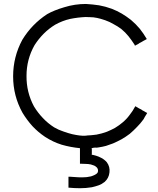

<svg xmlns="http://www.w3.org/2000/svg" viewBox="-20 -739 808 979"><path d="M418 -718.8Q453.1 -716.8 485.4 -711.9Q517.6 -706.1 549.8 -694.3Q577.1 -683.6 600.6 -669.9Q625 -655.3 647.5 -637.7Q672.9 -616.2 692.4 -592.8Q711.9 -568.4 728.5 -540Q726.6 -539.1 725.6 -538.1Q723.6 -537.1 721.7 -536.1Q716.8 -533.2 710.9 -530.3Q705.1 -526.4 699.2 -523.4Q695.3 -521.5 691.4 -519.5Q688.5 -516.6 684.6 -514.6Q680.7 -512.7 676.8 -510.7Q672.9 -507.8 668 -505.9Q667 -507.8 667 -508.8Q666 -510.7 665 -512.7Q650.4 -535.2 634.8 -554.7Q619.1 -574.2 597.7 -591.8Q579.1 -605.5 558.6 -616.2Q539.1 -627.9 516.6 -635.7Q471.7 -651.4 441.4 -651.4Q410.2 -652.3 418 -652.3Q376 -650.4 337.9 -642.6Q298.8 -633.8 261.7 -613.3Q229.5 -593.8 203.1 -567.4Q176.8 -541 156.2 -508.8Q115.2 -436.5 115.2 -352.5Q114.3 -268.6 153.3 -196.3Q172.9 -164.1 198.2 -137.7Q223.6 -110.4 255.9 -89.8Q279.3 -76.2 303.7 -68.4Q328.1 -59.6 348.6 -54.7Q388.7 -45.9 411.1 -46.9Q433.6 -47.9 418 -47.9Q446.3 -48.8 472.7 -52.7Q499 -57.6 525.4 -67.4Q546.9 -76.2 566.4 -86.9Q585.9 -98.6 603.5 -113.3Q625 -130.9 640.6 -152.3Q657.2 -172.9 669.9 -197.3Q671.9 -196.3 673.8 -195.3Q675.8 -194.3 676.8 -193.4Q682.6 -190.4 688.5 -186.5Q694.3 -183.6 700.2 -180.7Q703.1 -178.7 707 -175.8Q710.9 -173.8 714.8 -171.9Q718.8 -169.9 722.7 -167Q726.6 -165 730.5 -163.1Q729.5 -161.1 728.5 -159.2Q727.5 -158.2 726.6 -156.2Q722.7 -150.4 718.8 -143.6Q715.8 -137.7 711.9 -130.9Q696.3 -109.4 678.7 -91.8Q661.1 -73.2 641.6 -56.6Q621.1 -41 600.6 -29.3Q579.1 -17.6 556.6 -7.8Q538.1 -1 520.5 4.9Q502 9.8 482.4 12.7Q473.6 14.6 464.8 13.7Q456.1 13.7 448.2 16.6Q446.3 17.6 447.3 18.6Q448.2 20.5 448.2 21.5Q448.2 24.4 448.2 27.3Q448.2 29.3 448.2 32.2Q448.2 36.1 448.2 39.1Q448.2 43 448.2 46.9Q448.2 47.9 448.2 47.9Q448.2 48.8 448.2 49.8Q446.3 48.8 444.3 48.8Q443.4 48.8 441.4 48.8Q456.1 50.8 468.8 54.7Q482.4 58.6 495.1 65.4Q503.9 69.3 510.7 75.2Q518.6 81.1 524.4 87.9Q542 111.3 538.1 140.6Q535.2 168.9 513.7 188.5Q499 200.2 482.4 206.1Q465.8 211.9 448.2 215.8Q418 220.7 388.7 220.7Q358.4 220.7 329.1 217.8Q329.1 215.8 329.1 214.8Q329.1 212.9 329.1 210.9Q329.1 206.1 329.1 201.2Q329.1 196.3 329.1 191.4Q329.1 187.5 329.1 184.6Q329.1 181.6 329.1 177.7Q329.1 173.8 329.1 169.9Q329.1 166 329.1 162.1Q331.1 162.1 333 162.1Q335 162.1 336.9 162.1Q358.4 164.1 379.9 165Q401.4 166 422.9 164.1Q433.6 162.1 444.3 160.2Q454.1 157.2 463.9 152.3Q467.8 150.4 471.7 147.5Q474.6 145.5 477.5 141.6Q481.4 133.8 479.5 126Q477.5 117.2 470.7 112.3Q464.8 106.4 458 104.5Q451.2 101.6 443.4 99.6Q429.7 96.7 416 96.7Q402.3 95.7 387.7 95.7Q387.7 93.8 387.7 91.8Q387.7 89.8 387.7 87.9Q387.7 78.1 387.7 69.3Q387.7 59.6 387.7 50.8Q387.7 43.9 387.7 38.1Q387.7 31.2 387.7 25.4Q387.7 23.4 387.7 21.5Q387.7 18.6 387.7 16.6Q338.9 11.7 294.9 -1Q251 -14.6 210 -41Q173.8 -65.4 145.5 -95.7Q117.2 -127 94.7 -164.1Q46.9 -250 46.9 -349.6Q46.9 -449.2 93.8 -536.1Q118.2 -576.2 149.4 -608.4Q181.6 -641.6 220.7 -667Q254.9 -686.5 307.6 -702.1Q361.3 -718.8 418 -718.8Z"/></svg>

Font: LeFont
Style: Light
Weight: 300
Designer: Leryon MEDIA
Version: Version 1.0